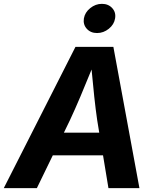

<svg xmlns="http://www.w3.org/2000/svg" viewBox="-41 -969 808 989"><path d="M-21.5 0 347.7 -727.5H543L677.2 0H517.6L489.7 -168.9H231L148.9 0ZM288.1 -285.6H470.2L459.5 -351.1Q451.7 -404.8 444.6 -470.2Q437.5 -535.6 430.7 -610.8Q400.9 -537.1 373.3 -471.9Q345.7 -406.7 319.8 -351.1ZM459 -798.8Q425.8 -798.8 406 -820.8Q386.2 -842.8 391.1 -874Q396.5 -905.3 423.8 -927.2Q451.2 -949.2 483.9 -949.2Q517.1 -949.2 537.1 -927.2Q557.1 -905.3 551.8 -874Q546.9 -842.8 519.5 -820.8Q492.2 -798.8 459 -798.8Z"/></svg>

Font: Inter
Style: Bold Italic
Weight: 700
Italic angle: -9.39999°
Designer: Rasmus Andersson
Foundry: rsms
Version: Version 4.001;git-9221beed3